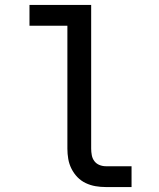

<svg xmlns="http://www.w3.org/2000/svg" viewBox="-20 -755 640 775"><path d="M407 0Q386 0 365.5 -3.5Q345 -7 326 -16Q307 -25 292.5 -40Q278 -55 268.5 -74Q259 -93 255.5 -113.5Q252 -134 252 -155V-651H99V-735H348V-155Q348 -142 350.5 -128.5Q353 -115 361 -104.5Q369 -94 381.5 -89Q394 -84 407 -84H511V0Z"/></svg>

Font: Iosevka SS04 Medium Extended
Style: Regular
Weight: 500
Width: 7
Monospace: yes
Designer: Belleve Invis
Foundry: Belleve Invis
Version: Version 19.0.0; ttfautohint (v1.8.4)